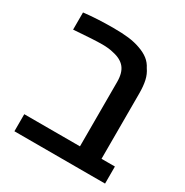

<svg xmlns="http://www.w3.org/2000/svg" viewBox="-151 -763 851 885"><g transform="rotate(30 275.0 -320.5)"><path d="M44.9 -90.8H341.3V-433.6Q341.3 -482.4 320.3 -508.1Q299.3 -533.7 256.3 -542.5Q231.9 -549.3 195.3 -549.3Q152.8 -549.3 44.9 -541V-632.3Q115.2 -640.6 202.6 -640.6Q250.5 -640.6 284.2 -636.5Q317.9 -632.3 346.2 -622.1Q376 -611.8 396 -596.2Q416 -580.6 427.7 -557.1Q443.4 -534.7 449.7 -506.3Q456.1 -478 456.1 -437.5V-90.8H527.3V0H44.9Z"/></g></svg>

Font: Viking Open Sans Light
Style: Bold
Weight: 600
Foundry: Ascender Corporation
Version: Version 2.001